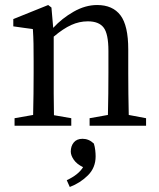

<svg xmlns="http://www.w3.org/2000/svg" viewBox="-20 -501 632 765"><path d="M38 0V-30L112 -43Q113 -81 113.5 -128.5Q114 -176 114 -211V-258Q114 -299 113.5 -326.5Q113 -354 111 -385L33 -396V-425L172 -481L185 -471L192 -390Q227 -428 273.5 -454.5Q320 -481 367 -481Q429 -481 460 -440Q491 -399 491 -304V-211Q491 -175 491.5 -128Q492 -81 493 -43L562 -30V0H337V-30L410 -43Q411 -81 411.5 -128Q412 -175 412 -211V-298Q412 -366 393 -391Q374 -416 330 -416Q296 -416 264 -401.5Q232 -387 194 -355V-211Q194 -176 194 -128Q194 -80 195 -42L264 -30V0ZM361 122Q361 167 330.5 197.5Q300 228 258 244L246 217Q293 195 311 165Q286 153 274 135.5Q262 118 262 103Q262 81 274 66.5Q286 52 309 52Q334 52 354 71Q358 84 359.5 97.5Q361 111 361 122Z"/></svg>

Font: Source Serif 4 Subhead
Style: Regular
Weight: 400
Designer: Frank Grießhammer
Foundry: Adobe Systems Incorporated
Version: Version 4.004;hotconv 1.0.117;makeotfexe 2.5.65602